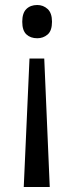

<svg xmlns="http://www.w3.org/2000/svg" viewBox="-20 -564 297 768"><path d="M188 -477Q188 -441 170.5 -426Q153 -411 129 -411Q102 -411 85.5 -426.5Q69 -442 69 -477Q69 -512 85.5 -528Q102 -544 129 -544Q153 -544 170.5 -528Q188 -512 188 -477ZM98 -330H157L179 184H75Z"/></svg>

Font: Noto Sans Tamil SemiCondensed
Style: Regular
Weight: 400
Width: 4
Designer: Jelle Bosma - Monotype Design Team
Foundry: Monotype Imaging Inc.
Version: Version 2.004; ttfautohint (v1.8.4.7-5d5b)